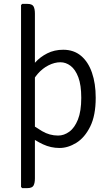

<svg xmlns="http://www.w3.org/2000/svg" viewBox="-20 -755 564 990"><path d="M160 164.5Q160 189 152.8 202Q145.5 215 120.5 215H94.5L88.5 209V-729L94.5 -735H120.5Q145.5 -735 152.8 -722.2Q160 -709.5 160 -684.5ZM473.5 -251Q473.5 -159.5 445 -102.2Q416.5 -45 373.5 -18.5Q330.5 8 287 8Q242 8 201.8 -10.8Q161.5 -29.5 125.5 -58L130 -123.5Q158.5 -101.5 197 -78.8Q235.5 -56 279.5 -56Q310 -56 337.2 -75.8Q364.5 -95.5 381.8 -138.5Q399 -181.5 399 -250.5Q399 -316.5 383.8 -356.8Q368.5 -397 344 -415.5Q319.5 -434 291.5 -434Q261.5 -434 230.2 -418.2Q199 -402.5 173.8 -373.5Q148.5 -344.5 136 -303.5L122.5 -373.5Q135 -403.5 160.8 -432.2Q186.5 -461 223.5 -479.8Q260.5 -498.5 306 -498.5Q360.5 -498.5 397.8 -467.2Q435 -436 454.2 -380.2Q473.5 -324.5 473.5 -251Z"/></svg>

Font: Signika Light Light
Style: Regular
Weight: 300
Version: Version 2.001